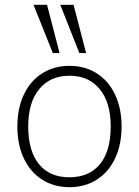

<svg xmlns="http://www.w3.org/2000/svg" viewBox="-20 -769 576 796"><path d="M52 -245Q52 -320 79 -377Q106 -434 155 -465Q204 -496 268 -496Q332 -496 381 -465Q430 -434 457 -377Q484 -320 484 -245Q484 -169 457 -112Q430 -55 381 -24Q332 7 268 7Q204 7 155 -24Q106 -55 79 -112Q52 -169 52 -245ZM439 -245Q439 -344 393.5 -399.5Q348 -455 268 -455Q188 -455 142.5 -399.5Q97 -344 97 -245Q97 -143 141.5 -88.5Q186 -34 267 -34Q350 -34 394.5 -88.5Q439 -143 439 -245ZM199 -549 119 -749H175L227 -549ZM309 -549 230 -749H285L337 -549Z"/></svg>

Font: wassup Sans
Style: Light
Weight: 200
Version: Version 2.001